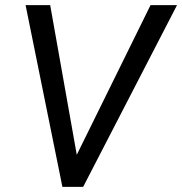

<svg xmlns="http://www.w3.org/2000/svg" viewBox="-20 -731 712 751"><path d="M176.3 -710.9H80.1L224.1 0H305.2L672.4 -710.9H568.8L280.3 -125.5Z"/></svg>

Font: Roboto
Style: Italic
Weight: 400
Italic angle: -12°
Designer: Google
Version: Version 2.137; 2017